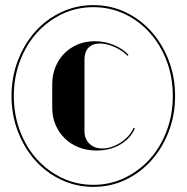

<svg xmlns="http://www.w3.org/2000/svg" viewBox="-20 -719 729 750"><path d="M25 -344Q25 -418 50 -483Q75 -548 118 -596Q161 -644 219.5 -671.5Q278 -699 345 -699Q412 -699 470 -671.5Q528 -644 571 -596Q614 -548 639 -483Q664 -418 664 -344Q664 -270 639 -205Q614 -140 571 -92Q528 -44 470 -16.5Q412 11 345 11Q278 11 219.5 -16.5Q161 -44 118 -92Q75 -140 50 -205Q25 -270 25 -344ZM34 -344Q34 -271 58 -207.5Q82 -144 124 -97.5Q166 -51 222.5 -24Q279 3 345 3Q410 3 466.5 -24Q523 -51 565 -97.5Q607 -144 631 -207.5Q655 -271 655 -344Q655 -418 631 -481Q607 -544 565 -591Q523 -638 466.5 -664.5Q410 -691 345 -691Q279 -691 222.5 -664Q166 -637 124 -590.5Q82 -544 58 -480.5Q34 -417 34 -344ZM184 -390Q184 -426 196.5 -457Q209 -488 231.5 -510.5Q254 -533 284 -545.5Q314 -558 350 -558Q388 -558 423 -544Q458 -530 482 -505L478 -501Q459 -521 428.5 -535Q398 -549 370 -549Q341 -549 325.5 -532.5Q310 -516 310 -487V-207Q310 -177 329 -158Q348 -139 380 -139Q398 -139 417 -145.5Q436 -152 452.5 -163Q469 -174 482 -188.5Q495 -203 502 -220L507 -217Q489 -177 449 -154Q409 -131 357 -131Q319 -131 287.5 -143.5Q256 -156 233 -178.5Q210 -201 197 -231.5Q184 -262 184 -299Z"/></svg>

Font: Moniqa Black Display
Style: Regular
Weight: 900
Designer: Rajesh Rajput
Foundry: Rajesh Rajput
Version: Version 1.000